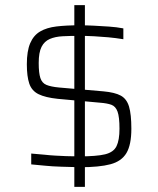

<svg xmlns="http://www.w3.org/2000/svg" viewBox="-20 -716 612 744"><path d="M290 -68Q253 -69 218 -70Q183 -71 153.5 -74Q124 -77 101 -79V-121Q130 -119 152.5 -116.5Q175 -114 194.5 -113Q214 -112 236 -111Q258 -110 285 -110Q354 -110 387 -118Q420 -126 431.5 -149.5Q443 -173 443 -217Q443 -263 435.5 -283.5Q428 -304 411.5 -310Q395 -316 368 -318L204 -333Q156 -338 129.5 -351Q103 -364 93.5 -392Q84 -420 84 -467Q84 -518 97 -548.5Q110 -579 135.5 -594Q161 -609 199 -613.5Q237 -618 288 -618Q314 -618 343.5 -616.5Q373 -615 402.5 -613Q432 -611 458 -606V-564Q427 -569 399.5 -571.5Q372 -574 344.5 -575.5Q317 -577 286 -577Q251 -577 222.5 -575.5Q194 -574 173 -565Q152 -556 141 -534.5Q130 -513 130 -472Q130 -433 136.5 -413.5Q143 -394 160 -387Q177 -380 208 -377L381 -362Q425 -358 448 -345.5Q471 -333 480 -303Q489 -273 489 -217Q489 -155 470 -123Q451 -91 408 -79.5Q365 -68 290 -68ZM268 8V-696H309V8Z"/></svg>

Font: Saira SemiExpanded ExtraLight
Style: Regular
Weight: 250
Width: 6
Designer: Hector Gatti with collaboration of the Omnibus-Type team
Foundry: Omnibus-Type
Version: Version 1.101